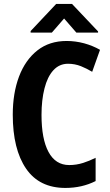

<svg xmlns="http://www.w3.org/2000/svg" viewBox="-20 -925 547 955"><path d="M382.8 -595.7Q352.1 -607.9 318.4 -607.9Q274.9 -607.9 245.1 -575.2Q215.8 -543 201.2 -484.9Q186.5 -427.2 186.5 -353.5Q186.5 -233.9 221.2 -169.4Q256.3 -104 324.2 -104Q359.9 -104 393.6 -114.7Q424.3 -124.5 455.6 -140.1V-24.4Q387.7 9.8 305.2 9.8Q175.8 9.8 109.9 -85.9Q43.5 -182.6 43.5 -354.5Q43.5 -461.4 74.7 -544.4Q106 -627 166 -674.3Q225.6 -721.2 311.5 -721.2Q355 -721.2 398.9 -709.5Q441.4 -697.8 477.5 -677.2L438.5 -567.9Q410.6 -584.5 382.8 -595.7ZM467.8 -768.6V-762.7H359.9L298.8 -833L237.8 -762.7H132.3V-770.5L259.3 -905.3H338.4Z"/></svg>

Font: MAUL Condensed Bold
Style: Condensed Bold
Weight: 700
Designer: MAUL
Version: Version 1.0; 2020; ttfautohint (v1.8.3)